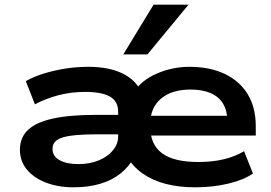

<svg xmlns="http://www.w3.org/2000/svg" viewBox="-20 -789 1157 819"><path d="M294 10Q227 10 175 -10.5Q123 -31 94 -66.5Q65 -102 65 -150Q65 -202 99 -234.5Q133 -267 204.5 -283Q276 -299 389 -299H506V-216H395Q328 -216 285 -210.5Q242 -205 223 -191.5Q204 -178 204 -154Q204 -122 234.5 -105.5Q265 -89 314 -89Q363 -89 401.5 -105Q440 -121 462 -148Q484 -175 484 -206V-313Q484 -357 449 -377Q414 -397 343 -397Q284 -397 230 -383Q176 -369 129 -344L90 -443Q126 -463 169 -476Q212 -489 259.5 -496.5Q307 -504 356 -504Q438 -504 493 -480Q548 -456 573 -414H564Q599 -456 660.5 -480Q722 -504 788 -504Q875 -504 939 -473.5Q1003 -443 1037 -386.5Q1071 -330 1071 -251V-211H591V-295H973L950 -275Q949 -318 931 -347.5Q913 -377 878 -392Q843 -407 793 -407Q712 -407 666.5 -368Q621 -329 621 -261V-248Q621 -173 671 -135.5Q721 -98 826 -98Q887 -98 936 -110Q985 -122 1021 -144L1059 -49Q1021 -22 955 -6Q889 10 812 10Q742 10 685.5 -5Q629 -20 587.5 -49.5Q546 -79 523 -120H553Q532 -80 496 -50.5Q460 -21 409 -5.5Q358 10 294 10ZM506 -557 635 -769H784L609 -557Z"/></svg>

Font: Nunito Sans 10pt Expanded
Style: Bold
Weight: 700
Width: 7
Designer: Vernon Adams
Foundry: Vernon Adams
Version: Version 3.101;gftools[0.9.27]